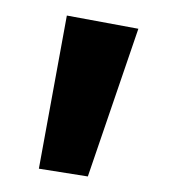

<svg xmlns="http://www.w3.org/2000/svg" viewBox="-20 -823 228 247"><path d="M158 -786 93 -596 30 -606 66 -803Z"/></svg>

Font: FiraSans
Style: Regular
Weight: 350
Designer: Carrois Corporate & Edenspiekermann AG
Foundry: Carrois Corporate GbR & Edenspiekermann AG
Version: Version 3.106;PS 003.106;hotconv 1.0.70;makeotf.lib2.5.58329